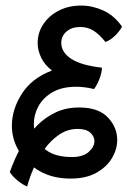

<svg xmlns="http://www.w3.org/2000/svg" viewBox="-20 -307 484 687"><path d="M77.1 360.4Q60.5 353.5 42.7 338.9Q24.9 324.2 15.1 308.6Q21.5 290 34.2 261Q46.9 231.9 66.7 200.2Q86.4 168.5 114.5 140.4Q142.6 112.3 180.2 94.7Q217.8 77.1 265.6 77.6Q333 78.1 366.2 113.5Q399.4 148.9 399.4 193.4Q399.4 227.1 380.6 258.8Q361.8 290.5 324.7 311.3Q287.6 332 232.4 332Q168.5 332 121.3 304.9Q74.2 277.8 48.3 234.6Q22.5 191.4 22.5 143.1Q22.5 84.5 58.1 28.6Q93.8 -27.3 166 -54.7Q139.6 -74.7 127.2 -101.1Q114.7 -127.4 114.7 -152.8Q114.7 -189.9 135 -220.5Q155.3 -251 190.4 -269Q225.6 -287.1 270.5 -287.1Q310.5 -287.1 349.4 -269.5Q388.2 -252 416.5 -211.9Q409.2 -196.8 392.6 -180.2Q376 -163.6 357.4 -156.7Q336.9 -182.6 315.9 -196.5Q294.9 -210.4 267.1 -210.4Q236.3 -210.4 217.8 -194.1Q199.2 -177.7 199.2 -153.8Q199.2 -120.1 234.6 -96.7Q270 -73.2 344.7 -64.9Q344.7 -47.9 336.2 -25.4Q327.6 -2.9 316.4 11.7Q299.8 7.3 283.2 5.4Q266.6 3.4 252.4 3.4Q202.1 3.4 168.5 22.7Q134.8 42 117.9 72.5Q101.1 103 101.1 136.7Q101.1 187.5 134.8 221.2Q168.5 254.9 237.3 254.9Q276.9 254.9 297.4 236.6Q317.9 218.3 317.9 197.8Q317.9 181.2 303.2 167.7Q288.6 154.3 257.8 154.3Q222.2 154.3 192.4 174.3Q162.6 194.3 139.6 225.8Q116.7 257.3 101.1 293Q85.4 328.6 77.1 360.4Z"/></svg>

Font: Harmattan SemiBold
Style: Regular
Weight: 600
Designer: George W. Nuss III and SIL International
Foundry: SIL International
Version: Version 4.000